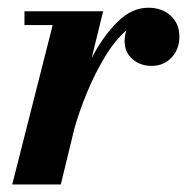

<svg xmlns="http://www.w3.org/2000/svg" viewBox="-20 -490 496 510"><path d="M120 -423.5H45V-460H254L223.5 -336Q253.5 -393.5 291.8 -431.5Q330 -469.5 374 -469.5Q410 -469.5 433.2 -448.5Q456.5 -427.5 456.5 -392.5Q456.5 -359.5 435.8 -337.2Q415 -315 382.5 -315Q352.5 -315 331.8 -333Q311 -351 311 -381Q311 -396.5 316 -409.5Q286 -384 259 -339.5Q232 -295 211 -244Q190 -193 177.5 -148L141.5 0H12.5Z"/></svg>

Font: Bodoni* 06pt
Style: Bold Italic
Weight: 700
Italic angle: -13°
Version: Version 2.3